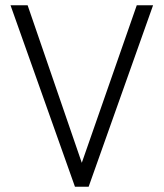

<svg xmlns="http://www.w3.org/2000/svg" viewBox="-20 -710 622 730"><path d="M20 -690H85L291 -91L500 -690H562L317 0H265Z"/></svg>

Font: Radio Canada Light
Style: Regular
Weight: 300
Designer: Charles Daoud, Etienne Aubert Bonn, Alexandre Saumier Demers, Jacques Le Bailly
Foundry: Radio-Canada
Version: Version 2.104;gftools[0.9.28.dev5+ged2979d]